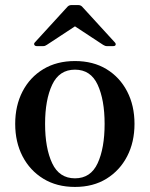

<svg xmlns="http://www.w3.org/2000/svg" viewBox="-20 -726 591 758"><path d="M276 12Q204 12 151 -20.5Q98 -53 69 -109Q40 -165 40 -237Q40 -309 69 -365Q98 -421 151 -453Q204 -485 276 -485Q348 -485 400.5 -453Q453 -421 482 -365Q511 -309 511 -237Q511 -165 482 -109Q453 -53 400.5 -20.5Q348 12 276 12ZM276 -22Q338 -22 365.5 -81.5Q393 -141 393 -237Q393 -332 365.5 -391.5Q338 -451 276 -451Q214 -451 186 -391.5Q158 -332 158 -237Q158 -141 186 -81.5Q214 -22 276 -22ZM125 -544Q118 -544 115.5 -549Q113 -554 118 -559L247 -700Q253 -706 262 -706H289Q298 -706 304 -700L433 -559Q438 -554 436.5 -549Q435 -544 427 -544H401Q397 -544 394 -545.5Q391 -547 387 -549L276 -622L165 -549Q161 -547 158.5 -545.5Q156 -544 151 -544Z"/></svg>

Font: Zen Antique Soft
Style: Regular
Weight: 400
Designer: Yoshimichi Ohira
Foundry: Positype
Version: Version 1.001